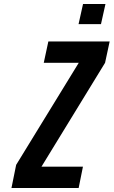

<svg xmlns="http://www.w3.org/2000/svg" viewBox="-20 -943 570 963"><path d="M37.5 0H374.5L396 -107H188L507 -628L530 -735H222.5L199.5 -628H375L61 -116ZM374 -822H486.5L509 -923H396.5Z"/></svg>

Font: League Gothic SemiExpanded Italic
Style: Regular
Weight: 400
Width: 6
Designer: The League of Moveable Type
Version: Version 1.600; ttfautohint (v1.8.3)